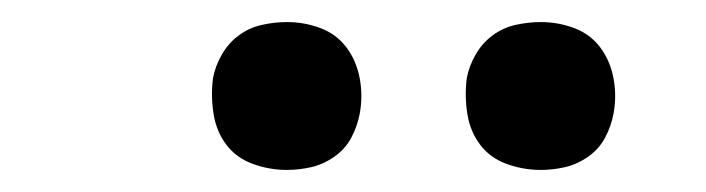

<svg xmlns="http://www.w3.org/2000/svg" viewBox="-20 -757 640 174"><path d="M470 -603Q454 -603 439 -608.5Q424 -614 415 -626Q406 -638 403.5 -654Q401 -670 403 -686Q405 -697 411 -707.5Q417 -718 426.5 -725Q436 -732 447.5 -734.5Q459 -737 470 -737Q486 -737 500.5 -731.5Q515 -726 524 -714Q533 -702 536 -686Q539 -670 536 -654Q534 -643 528.5 -632.5Q523 -622 513 -615Q503 -608 492 -605.5Q481 -603 470 -603ZM240 -603Q224 -603 209 -608.5Q194 -614 185 -626Q176 -638 173.5 -654Q171 -670 173 -686Q175 -697 181 -707.5Q187 -718 196.5 -725Q206 -732 217.5 -734.5Q229 -737 240 -737Q256 -737 270.5 -731.5Q285 -726 294 -714Q303 -702 306 -686Q309 -670 306 -654Q304 -643 298.5 -632.5Q293 -622 283 -615Q273 -608 262 -605.5Q251 -603 240 -603Z"/></svg>

Font: Iosevka HT Medium Extended
Style: Italic
Weight: 500
Width: 7
Italic angle: -9°
Monospace: yes
Designer: Belleve Invis
Foundry: Belleve Invis
Version: Version 32.3.0; ttfautohint (v1.8.4)